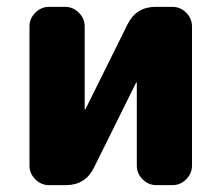

<svg xmlns="http://www.w3.org/2000/svg" viewBox="-20 -540 646 560"><path d="M123 0Q100 0 83 -17Q66 -34 66 -57V-463Q66 -486 83 -503Q100 -520 123 -520H170Q193 -520 210 -503Q227 -486 227 -463V-221H228H229L352 -469Q377 -520 434 -520H483Q506 -520 523 -503Q540 -486 540 -463V-57Q540 -34 523 -17Q506 0 483 0H436Q413 0 396 -17Q379 -34 379 -57V-299H378H377L254 -51Q229 0 172 0Z"/></svg>

Font: Rounded Mplus 1c ExtraBold
Style: Regular
Weight: 800
Version: Version 1.059.20150529